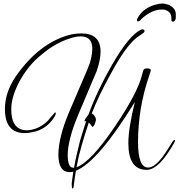

<svg xmlns="http://www.w3.org/2000/svg" viewBox="-20 -933 1020 1092"><path d="M393 139Q388 139 388 121Q388 116 388 111Q388 106 389 100Q391 86 393 71Q395 56 397 43Q387 46 377 46Q312 46 312 -54Q312 -99 326.5 -159Q341 -219 372 -293L477 -538Q492 -573 498.5 -603Q505 -633 505 -656Q505 -726 439 -726Q413 -726 382 -716Q294 -689 216 -622Q177 -591 147 -554Q117 -517 94 -476Q69 -430 56.5 -389Q44 -348 44 -312Q44 -192 134 -192Q157 -192 187 -203Q204 -210 220.5 -220.5Q237 -231 253 -247Q261 -258 269.5 -267.5Q278 -277 287 -287Q297 -299 297 -290V-286Q297 -282 294 -276Q256 -208 185 -186Q168 -182 152 -179Q136 -176 121 -176Q8 -176 8 -313Q8 -406 68 -496Q203 -691 381 -736Q398 -740 413.5 -741.5Q429 -743 443 -743Q552 -743 552 -639Q552 -617 546.5 -589Q541 -561 530 -529L426 -283Q394 -207 379.5 -149Q365 -91 365 -52Q365 21 397 21H401Q407 -14 416 -53Q425 -92 435 -132Q442 -156 451 -184.5Q460 -213 470 -244Q464 -244 462 -243L461 -244Q459 -251 483 -281Q509 -352 542.5 -422.5Q576 -493 617 -564Q712 -729 779 -763Q784 -766 789 -766Q802 -766 802 -756Q802 -751 796 -746L755 -717Q724 -692 687.5 -641Q651 -590 610 -513Q540 -387 502 -288Q520 -277 525 -258Q527 -248 520.5 -231Q514 -214 505 -211Q495 -227 485 -236Q462 -168 444 -104.5Q426 -41 415 18Q495 -9 633 -213Q764 -406 788 -508Q795 -533 795 -533Q799 -544 817 -544Q838 -544 838 -532Q838 -531 830 -507Q797 -412 781 -316.5Q765 -221 765 -126Q765 20 822 20Q858 20 904 -40Q911 -49 926 -71.5Q941 -94 963 -130Q968 -137 972 -137Q978 -137 974 -127Q886 33 814 33Q710 33 710 -118Q710 -162 719.5 -221Q729 -280 747 -353Q539 -14 412 38Q405 76 400 120Q399 139 393 139ZM963 -810Q955 -810 955 -818Q957 -851 941 -865Q925 -879 902 -879Q864 -879 829.5 -858.5Q795 -838 776 -816Q769 -811 766 -811Q759 -811 759 -818Q759 -823 762 -829Q779 -861 806 -879.5Q833 -898 860.5 -905.5Q888 -913 903 -913Q918 -913 936 -906.5Q954 -900 967 -886Q980 -872 980 -850Q980 -844 980 -837Q980 -830 978 -822Q973 -810 963 -810Z"/></svg>

Font: Lavishly Yours
Style: Regular
Weight: 400
Designer: Robert E. Leuschke
Foundry: Robert E. Leuschke
Version: Version 1.010; ttfautohint (v1.8.3)